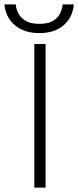

<svg xmlns="http://www.w3.org/2000/svg" viewBox="-101 -850 354 870"><path d="M233.5 -830Q228.5 -771.5 187.5 -735.8Q146.5 -700 77.5 -700Q8 -700 -33.8 -735.8Q-75.5 -771.5 -81 -830H-30Q-24.5 -787.5 2 -764.8Q28.5 -742 77.5 -742Q126.5 -742 152.2 -764.8Q178 -787.5 183 -830ZM54.5 -650.5H105.5V0H54.5Z"/></svg>

Font: Overused Grotesk Light
Style: Regular
Weight: 300
Version: Version 0.004